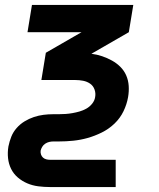

<svg xmlns="http://www.w3.org/2000/svg" viewBox="-20 -540 640 775"><path d="M447 215H182Q158 215 134.5 212Q111 209 90 200Q69 191 52 176.5Q35 162 25 142Q15 122 12.5 98.5Q10 75 14 51Q18 31 25.5 12Q33 -7 47 -23Q61 -39 79 -50Q97 -61 116.5 -67.5Q136 -74 155.5 -76.5Q175 -79 195 -79H217Q231 -79 245 -80Q259 -81 273 -83.5Q287 -86 301 -90Q315 -94 328.5 -101.5Q342 -109 352 -121.5Q362 -134 364 -148Q367 -164 361.5 -179Q356 -194 343.5 -202.5Q331 -211 315.5 -214Q300 -217 284 -217H147L165 -327L309 -410H91L109 -520H518L500 -410L349 -323Q372 -320 392.5 -313Q413 -306 432 -295.5Q451 -285 466 -270Q481 -255 489.5 -235.5Q498 -216 499.5 -193.5Q501 -171 497 -148Q492 -119 478.5 -91Q465 -63 442 -41Q419 -19 390.5 -5Q362 9 333.5 17Q305 25 275.5 28Q246 31 217 31H195Q187 31 178.5 33Q170 35 162.5 40Q155 45 150.5 52.5Q146 60 144 68Q143 76 145.5 83.5Q148 91 153.5 96Q159 101 166.5 103Q174 105 182 105H447Z"/></svg>

Font: Iosevka Aile Extrabold Oblique
Style: Regular
Weight: 800
Italic angle: -9°
Designer: Belleve Invis
Foundry: Belleve Invis
Version: Version 31.1.0; ttfautohint (v1.8.4)